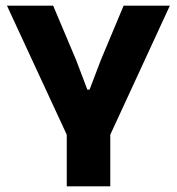

<svg xmlns="http://www.w3.org/2000/svg" viewBox="-20 -659 626 679"><path d="M223.2 -167.2 4.6 -639H168L249.2 -446.6L288.9 -342.1H296.8L336.6 -446.6L417.2 -639H580.7L362.9 -167.2ZM216.1 0V-307.6H370V0Z"/></svg>

Font: Anek Gujarati Medium
Style: Regular
Weight: 500
Designer: Mrunmayee Ghaisas (Gujarati), Yesha Goshar (Latin)
Foundry: Ek Type
Version: Version 1.003